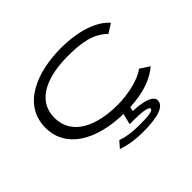

<svg xmlns="http://www.w3.org/2000/svg" viewBox="-174 -889 1347 1347"><g transform="rotate(-45 500.0 -215.5)"><path d="M553 197C711 197 785 167 785 112C785 72 725 46 607 41L615 9C752 3 847 -32 919 -92L848 -138C792 -91 663 -64 563 -64C356 -64 185 -139 185 -313C185 -495 369 -554 557 -554C689 -554 795 -538 869 -462L937 -505C873 -579 741 -628 561 -628C337 -628 91 -543 91 -308C91 -110 275 4 547 10L527 91H577C653 91 709 101 709 118C709 137 663 144 579 144C513 144 447 138 397 118L355 166C417 187 483 197 553 197Z"/></g></svg>

Font: Inconsolata UltraExpanded
Style: Regular
Weight: 400
Width: 9
Monospace: yes
Designer: Raph Levien, Cyreal, Brenton Simpson
Foundry: Raph Levien, Cyreal, Google
Version: Version 3.100